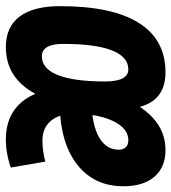

<svg xmlns="http://www.w3.org/2000/svg" viewBox="6 -582 577 646"><g transform="rotate(90 294.0 -258.5)"><path d="M443.4 -113.3Q479 -113.3 514.2 -123L534.2 -6.8Q486.8 9.8 439 9.8Q359.4 9.8 314.2 -43Q269 -95.7 269 -189.9Q269 -291.5 294.9 -367.2Q320.8 -442.9 367.2 -485.1Q413.6 -527.3 475.6 -527.3Q533.2 -527.3 565.2 -490Q597.2 -452.6 597.2 -385.7Q597.2 -288.6 526.1 -231.7Q455.1 -174.8 328.6 -171.4L318.4 -278.8Q392.1 -280.3 433.1 -304.2Q474.1 -328.1 474.1 -369.6Q474.1 -384.8 466.1 -393.6Q458 -402.3 442.4 -402.3Q416 -402.3 396 -379.4Q376 -356.4 364.7 -315.7Q353.5 -274.9 353 -220.2Q353.5 -169.9 377.2 -141.6Q400.9 -113.3 443.4 -113.3ZM128.9 9.8Q61 9.8 26.1 -36.6Q-8.8 -83 -8.8 -172.9Q-8.8 -347.7 47.6 -437.5Q104 -527.3 213.9 -527.3Q337.9 -527.3 337.9 -374Q337.9 -184.6 284.9 -87.4Q231.9 9.8 128.9 9.8ZM159.7 -111.3Q201.7 -111.3 223.1 -165.3Q244.6 -219.2 244.6 -323.7Q244.6 -362.8 234.4 -382.6Q224.1 -402.3 204.1 -402.3Q161.6 -402.3 139.9 -346.7Q118.2 -291 118.2 -183.1Q118.2 -147.5 128.7 -129.4Q139.2 -111.3 159.7 -111.3Z"/></g></svg>

Font: Cascadia Mono NF
Style: Italic
Weight: 400
Italic angle: -10°
Monospace: yes
Designer: Aaron Bell
Foundry: Saja Typeworks
Version: Version 2404.023